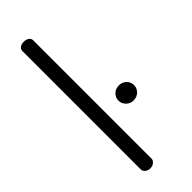

<svg xmlns="http://www.w3.org/2000/svg" viewBox="-252 -791 818 818"><g transform="rotate(-45 157.0 -381.5)"><path d="M103 -763Q117 -763 126.5 -756.5Q136 -750 136 -739V-26Q136 -16 126.5 -8Q117 0 103 0Q89 0 80 -8Q71 -16 71 -26V-739Q71 -750 80 -756.5Q89 -763 103 -763ZM258 -345Q278 -345 291.5 -332Q305 -319 305 -300Q305 -282 291.5 -268.5Q278 -255 258 -255Q238 -255 224.5 -268.5Q211 -282 211 -300Q211 -319 224.5 -332Q238 -345 258 -345Z"/></g></svg>

Font: AkaAcidDosis
Style: Regular
Weight: 400
Designer: Edgar Tolentino, Pablo Impallari, Igino Marini, Aka-Acid
Foundry: Edgar Tolentino, Pablo Impallari, Igino Marini, Cyberella
Version: Version 1.007